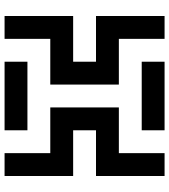

<svg xmlns="http://www.w3.org/2000/svg" viewBox="30 -770 740 840"><g transform="rotate(90 400.0 -350.0)"><path d="M350 -200V-500H150V-700H50V-400H250V-300H50V0H150V-200ZM250 -700V-600H550V-700ZM650 -500H450V-200H650V0H750V-300H550V-400H750V-700H650ZM550 0V-100H250V0Z"/></g></svg>

Font: Mourier
Style: Regular
Weight: 400
Designer: Eric Mourier
Foundry: Velvetyne Type Foundry
Version: Version 2.000;hotconv 1.0.109;makeotfexe 2.5.65596